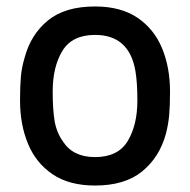

<svg xmlns="http://www.w3.org/2000/svg" viewBox="-20 -562 588 594"><path d="M274 12Q194 12 142.5 -23Q91 -58 66.5 -117.5Q42 -177 42 -251Q42 -294 44.5 -323.5Q47 -353 56 -383Q75 -455 128 -498.5Q181 -542 274 -542Q354 -542 405.5 -507Q457 -472 481.5 -412.5Q506 -353 506 -279Q506 -236 503.5 -207Q501 -178 493 -147Q473 -75 419.5 -31.5Q366 12 274 12ZM274 -76Q345 -76 375 -125.5Q405 -175 405 -251Q405 -307 399 -342Q380 -454 274 -454Q203 -454 173 -404.5Q143 -355 143 -279Q143 -223 149 -187.5Q155 -152 175 -124Q206 -76 274 -76Z"/></svg>

Font: Tanohe Sans Medium
Style: Regular
Weight: 500
Designer: Village Type and Design LLC
Foundry: Cooper Hewitt Smithsonian Design Museum
Version: Version 1.00;September 29, 2021;FontCreator 13.0.0.2655 64-b